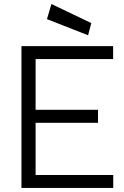

<svg xmlns="http://www.w3.org/2000/svg" viewBox="-20 -928 610 948"><path d="M415 -753.9 211.9 -833.5 233.9 -908.2 430.7 -814ZM539.1 -64V0H85.9V-700.2H538.6V-636.2H155.8V-385.7H463.9V-321.8H155.8V-64Z"/></svg>

Font: LilGrotesk
Style: Regular
Weight: 400
Designer: BSozoo
Foundry: BSozoo
Version: Version 1.004;PS 001.004;hotconv 1.0.70;makeotf.lib2.5.58329